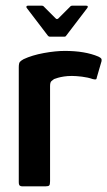

<svg xmlns="http://www.w3.org/2000/svg" viewBox="-20 -655 377 675"><path d="M208 -476Q279 -476 326 -456Q334 -452 336 -449Q338 -446 337 -440L321 -385Q320 -377 317 -376Q314 -375 306 -377Q289 -383 268 -385.5Q247 -388 233 -388Q217 -388 204.5 -386Q192 -384 183.5 -381.5Q175 -379 170 -377Q166 -374 161 -370Q156 -366 156 -352V-18Q156 -6 153 -3Q150 0 141 0H57Q53 0 49.5 -2.5Q46 -5 46 -15V-418Q46 -433 50 -437.5Q54 -442 63 -447Q93 -461 134 -468.5Q175 -476 208 -476ZM155 -526Q151 -526 148 -530L74 -627Q72 -630 73 -632.5Q74 -635 78 -635H127Q132 -635 135 -631L176 -590Q180 -586 185 -590L226 -631Q229 -635 234 -635H283Q288 -635 288.5 -632.5Q289 -630 287 -627L213 -530Q211 -526 206 -526Z"/></svg>

Font: Glory Thin SemiBold
Style: Regular
Weight: 600
Version: Version 1.011